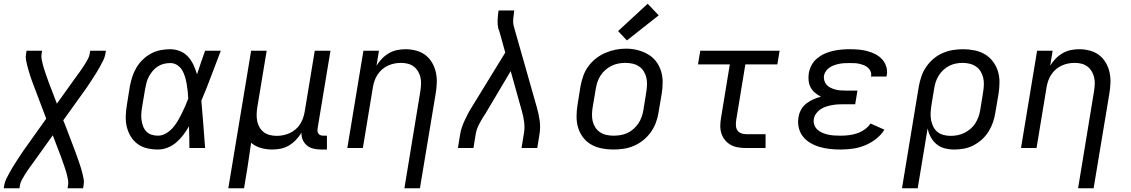

<svg xmlns="http://www.w3.org/2000/svg" viewBox="-24 -791 6044 1026"><path d="M-4 215 -1 197Q2 180 10 164Q18 148 26.5 132.5Q35 117 44 102Q53 87 63 72Q73 57 82.5 42Q92 27 102 13L223 -157L159 -326Q154 -340 148.5 -354Q143 -368 138.5 -382.5Q134 -397 129.5 -411.5Q125 -426 121.5 -440.5Q118 -455 115 -470.5Q112 -486 115 -502L118 -520H201L198 -502Q196 -488 198.5 -475Q201 -462 204 -449.5Q207 -437 211 -424.5Q215 -412 219 -400Q223 -388 227.5 -376Q232 -364 236 -352L280 -237L368 -360Q376 -372 384.5 -383Q393 -394 401 -405.5Q409 -417 417 -428.5Q425 -440 432 -452Q439 -464 446 -476.5Q453 -489 455 -502L458 -520H542L539 -502Q536 -485 528 -469Q520 -453 511.5 -437.5Q503 -422 494 -407Q485 -392 475 -377Q465 -362 455.5 -347Q446 -332 436 -318L314 -148L324 -124L379 21Q384 35 389 49Q394 63 399 77.5Q404 92 408.5 106.5Q413 121 416.5 135.5Q420 150 423 165.5Q426 181 423 197L420 215H337L340 197Q342 183 339.5 170Q337 157 334 144.5Q331 132 327 119.5Q323 107 319 95Q315 83 310.5 71Q306 59 302 47L258 -68L170 55Q162 67 153.5 78Q145 89 137 100.5Q129 112 121 123.5Q113 135 106 147Q99 159 92 171.5Q85 184 83 197L80 215Z M820 8Q791 8 762.5 1.5Q734 -5 711.5 -21.5Q689 -38 674.5 -62Q660 -86 653.5 -113.5Q647 -141 648 -170.5Q649 -200 654 -230L670 -330Q675 -356 683 -381Q691 -406 705 -429.5Q719 -453 739 -472.5Q759 -492 783.5 -505Q808 -518 834 -523Q860 -528 886 -528Q913 -528 938.5 -517.5Q964 -507 981.5 -487.5Q999 -468 1010 -444Q1021 -420 1029 -394Q1039 -426 1050 -457.5Q1061 -489 1072 -520H1156Q1130 -453 1105 -386Q1080 -319 1052 -253Q1058 -190 1062.5 -126.5Q1067 -63 1072 0H988Q988 -28 987.5 -56.5Q987 -85 986 -113V-115Q986 -115 986 -115Q986 -115 986 -116Q972 -92 955.5 -70Q939 -48 918 -30Q897 -12 871.5 -2Q846 8 820 8ZM820 -66Q842 -66 862 -77.5Q882 -89 897.5 -106Q913 -123 924.5 -142.5Q936 -162 946 -182Q956 -202 965 -222.5Q974 -243 982 -264Q981 -284 979 -304Q977 -324 973.5 -343Q970 -362 964.5 -381Q959 -400 949 -416.5Q939 -433 922.5 -443.5Q906 -454 886 -454Q869 -454 852 -450Q835 -446 820 -436.5Q805 -427 793 -413Q781 -399 772.5 -383.5Q764 -368 759.5 -351.5Q755 -335 752 -318L735 -218Q732 -200 731 -182.5Q730 -165 732.5 -148Q735 -131 741 -115.5Q747 -100 758.5 -88Q770 -76 786.5 -71Q803 -66 820 -66Z M1196 215 1318 -520H1401L1351 -218Q1348 -199 1347.5 -180Q1347 -161 1350.5 -143.5Q1354 -126 1363 -110.5Q1372 -95 1386 -84.5Q1400 -74 1418 -69.5Q1436 -65 1455 -65Q1472 -65 1489.5 -68.5Q1507 -72 1523.5 -79.5Q1540 -87 1554.5 -99Q1569 -111 1579 -126.5Q1589 -142 1595 -159Q1601 -176 1604 -193L1658 -520H1742L1673 -104Q1672 -96 1673 -88.5Q1674 -81 1678.5 -75.5Q1683 -70 1690 -68Q1697 -66 1705 -66H1723V8H1693Q1672 8 1652 3.5Q1632 -1 1617 -13Q1602 -25 1594 -43.5Q1586 -62 1587 -82Q1575 -62 1558 -44Q1541 -26 1520 -13.5Q1499 -1 1476 3.5Q1453 8 1430 8Q1399 8 1369.5 -0.5Q1340 -9 1318 -28Q1318 -28 1318 -28Q1318 -28 1318 -28Q1313 6 1308 40Q1303 74 1298 107L1280 215Z M2137 215 2222 -302Q2225 -321 2226 -340Q2227 -359 2223 -376.5Q2219 -394 2210 -409.5Q2201 -425 2187 -435.5Q2173 -446 2155.5 -450.5Q2138 -455 2119 -455Q2101 -455 2083.5 -451.5Q2066 -448 2049.5 -440.5Q2033 -433 2019 -421Q2005 -409 1994.5 -393.5Q1984 -378 1978 -361Q1972 -344 1969 -327L1915 0H1832L1918 -520H2001L1988 -440Q2000 -460 2017 -477.5Q2034 -495 2055 -507Q2076 -519 2098.5 -523.5Q2121 -528 2143 -528Q2172 -528 2200 -520.5Q2228 -513 2249.5 -496.5Q2271 -480 2285 -456Q2299 -432 2305 -405Q2311 -378 2310 -348.5Q2309 -319 2304 -290L2220 215Z M2423 0 2435 -74Q2438 -93 2444.5 -111.5Q2451 -130 2459.5 -148.5Q2468 -167 2477.5 -185Q2487 -203 2498 -220L2676 -510L2643 -629Q2642 -630 2641.5 -631Q2641 -632 2640.5 -633.5Q2640 -635 2640 -635Q2640 -635 2639 -638Q2634 -659 2635 -682Q2636 -705 2639 -728L2641 -735H2724L2723 -728Q2720 -708 2718.5 -687.5Q2717 -667 2722 -649L2844 -220Q2854 -186 2859.5 -149Q2865 -112 2859 -74L2847 0H2763L2775 -74Q2781 -106 2777 -138Q2773 -170 2764 -200L2705 -411L2569 -182Q2567 -179 2564 -175Q2561 -171 2559 -167Q2559 -167 2559 -167Q2559 -167 2559 -167Q2545 -145 2533.5 -121.5Q2522 -98 2518 -74L2506 0Z M3253 8Q3222 8 3191.5 2Q3161 -4 3135.5 -18.5Q3110 -33 3092 -56.5Q3074 -80 3065.5 -108Q3057 -136 3057 -167.5Q3057 -199 3062 -230L3078 -330Q3083 -357 3092.5 -384.5Q3102 -412 3119.5 -436Q3137 -460 3160.5 -478.5Q3184 -497 3211 -508.5Q3238 -520 3265.5 -525.5Q3293 -531 3321 -531Q3353 -531 3382.5 -523.5Q3412 -516 3437.5 -501.5Q3463 -487 3481 -464Q3499 -441 3508 -412.5Q3517 -384 3517 -352.5Q3517 -321 3512 -290L3495 -190Q3491 -163 3481 -136Q3471 -109 3454 -85Q3437 -61 3413.5 -42Q3390 -23 3363 -11.5Q3336 0 3308 4Q3280 8 3253 8ZM3254 -66Q3273 -66 3291.5 -69Q3310 -72 3328 -80Q3346 -88 3361 -101.5Q3376 -115 3387 -131Q3398 -147 3404.5 -165.5Q3411 -184 3414 -202L3430 -302Q3433 -322 3433.5 -341Q3434 -360 3429.5 -378Q3425 -396 3415 -411.5Q3405 -427 3389.5 -437Q3374 -447 3355.5 -451Q3337 -455 3317 -455Q3299 -455 3280.5 -451.5Q3262 -448 3244.5 -439.5Q3227 -431 3212 -418Q3197 -405 3186 -388.5Q3175 -372 3169 -354Q3163 -336 3160 -318L3143 -218Q3140 -199 3139.5 -179.5Q3139 -160 3143.5 -142Q3148 -124 3158 -109Q3168 -94 3183 -84Q3198 -74 3216.5 -70Q3235 -66 3254 -66ZM3326 -575 3279 -625 3437 -771 3496 -709Z M3963 0Q3941 0 3920 -3.5Q3899 -7 3881.5 -16.5Q3864 -26 3851 -41.5Q3838 -57 3831.5 -76.5Q3825 -96 3825 -117.5Q3825 -139 3829 -161L3876 -447H3706L3718 -520H4142L4130 -447H3959L3910 -149Q3908 -135 3908.5 -120.5Q3909 -106 3916 -95Q3923 -84 3936 -79Q3949 -74 3963 -74H4067V0Z M4468 8Q4439 8 4411 5Q4383 2 4357 -5.5Q4331 -13 4307.5 -26.5Q4284 -40 4267.5 -60.5Q4251 -81 4244.5 -108.5Q4238 -136 4243 -164Q4246 -185 4256.5 -204.5Q4267 -224 4284.5 -237.5Q4302 -251 4322 -260Q4342 -269 4363 -274Q4346 -283 4331.5 -295Q4317 -307 4308 -323.5Q4299 -340 4297 -360Q4295 -380 4298 -400Q4302 -422 4313 -443Q4324 -464 4343 -479.5Q4362 -495 4383.5 -504.5Q4405 -514 4427.5 -519Q4450 -524 4472 -526Q4494 -528 4517 -528Q4541 -528 4564.5 -526Q4588 -524 4610.5 -518Q4633 -512 4653.5 -501.5Q4674 -491 4689 -475Q4704 -459 4711.5 -436.5Q4719 -414 4715 -390Q4714 -388 4713.5 -386Q4713 -384 4713 -382H4630Q4630 -383 4630.5 -384Q4631 -385 4631 -386Q4633 -398 4628 -410Q4623 -422 4613.5 -430Q4604 -438 4592.5 -442.5Q4581 -447 4568.5 -450Q4556 -453 4543 -453.5Q4530 -454 4517 -454Q4503 -454 4490 -453.5Q4477 -453 4463.5 -450.5Q4450 -448 4436.5 -443.5Q4423 -439 4411 -431.5Q4399 -424 4390.5 -412.5Q4382 -401 4379 -387Q4377 -373 4381 -360Q4385 -347 4393.5 -337.5Q4402 -328 4414.5 -322Q4427 -316 4440 -312.5Q4453 -309 4467 -308Q4481 -307 4495 -307H4558L4546 -234H4482Q4467 -234 4451.5 -233Q4436 -232 4420.5 -229Q4405 -226 4389.5 -221Q4374 -216 4360.5 -207Q4347 -198 4337 -184Q4327 -170 4325 -155Q4322 -139 4327.5 -123.5Q4333 -108 4345 -97.5Q4357 -87 4371.5 -81Q4386 -75 4402 -71.5Q4418 -68 4434.5 -67Q4451 -66 4468 -66Q4490 -66 4511.5 -68.5Q4533 -71 4554.5 -78Q4576 -85 4595.5 -98.5Q4615 -112 4628 -131L4702 -98Q4684 -69 4656 -47.5Q4628 -26 4596.5 -13.5Q4565 -1 4532.5 3.5Q4500 8 4468 8Z M4796 215 4886 -330Q4891 -357 4900 -383.5Q4909 -410 4925.5 -434Q4942 -458 4964.5 -477Q4987 -496 5013.5 -507.5Q5040 -519 5067.5 -523.5Q5095 -528 5122 -528Q5153 -528 5183 -522Q5213 -516 5238 -501.5Q5263 -487 5281 -463.5Q5299 -440 5308 -412Q5317 -384 5317 -352.5Q5317 -321 5312 -290L5295 -190Q5291 -164 5282.5 -138.5Q5274 -113 5259.5 -89.5Q5245 -66 5224.5 -47Q5204 -28 5179.5 -15Q5155 -2 5128.5 3Q5102 8 5076 8Q5049 8 5024 1.5Q4999 -5 4980.5 -20.5Q4962 -36 4950 -58Q4938 -80 4933 -105L4880 215ZM5056 -65Q5074 -65 5092.5 -68.5Q5111 -72 5128.5 -80.5Q5146 -89 5161.5 -102Q5177 -115 5187.5 -131.5Q5198 -148 5204.5 -166Q5211 -184 5214 -202L5230 -302Q5233 -321 5233.5 -340.5Q5234 -360 5229.5 -377.5Q5225 -395 5215.5 -410.5Q5206 -426 5191 -436Q5176 -446 5157.5 -450.5Q5139 -455 5120 -455Q5102 -455 5084 -451.5Q5066 -448 5049 -439.5Q5032 -431 5017.5 -417.5Q5003 -404 4992.5 -387.5Q4982 -371 4976.5 -353.5Q4971 -336 4968 -318L4953 -227Q4950 -207 4949 -187.5Q4948 -168 4951.5 -149.5Q4955 -131 4963 -114.5Q4971 -98 4985 -86.5Q4999 -75 5017.5 -70Q5036 -65 5056 -65Z M5737 215 5822 -302Q5825 -321 5826 -340Q5827 -359 5823 -376.5Q5819 -394 5810 -409.5Q5801 -425 5787 -435.5Q5773 -446 5755.5 -450.5Q5738 -455 5719 -455Q5701 -455 5683.5 -451.5Q5666 -448 5649.5 -440.5Q5633 -433 5619 -421Q5605 -409 5594.5 -393.5Q5584 -378 5578 -361Q5572 -344 5569 -327L5515 0H5432L5518 -520H5601L5588 -440Q5600 -460 5617 -477.5Q5634 -495 5655 -507Q5676 -519 5698.5 -523.5Q5721 -528 5743 -528Q5772 -528 5800 -520.5Q5828 -513 5849.5 -496.5Q5871 -480 5885 -456Q5899 -432 5905 -405Q5911 -378 5910 -348.5Q5909 -319 5904 -290L5820 215Z"/></svg>

Font: Zed Sans Extended
Style: Italic
Weight: 400
Width: 7
Italic angle: -9°
Designer: Belleve Invis
Foundry: Belleve Invis
Version: Version 1.0.0; ttfautohint (v1.8.4)